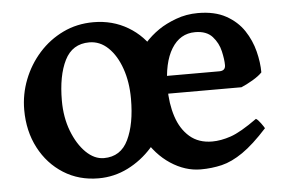

<svg xmlns="http://www.w3.org/2000/svg" viewBox="-41 -525 888 595"><g transform="rotate(-5 403.0 -227.5)"><path d="M773.9 -268.6Q764.6 -258.3 744.4 -246.3Q724.1 -234.4 708.5 -228H429.2L430.2 -283.2H644.5Q663.6 -283.2 663.6 -300.8Q663.6 -318.4 657.7 -344.2Q651.9 -370.1 633.8 -390.4Q615.7 -410.6 580.1 -410.6Q533.2 -410.6 506.6 -367.4Q480 -324.2 480 -246.6Q480 -196.8 493.2 -156.5Q506.3 -116.2 533.9 -92.3Q561.5 -68.4 604 -68.4Q630.9 -68.4 661.9 -78.9Q692.9 -89.4 744.6 -126.5Q751 -123 759.5 -111.1Q768.1 -99.1 770 -95.2Q727.1 -47.9 692.6 -24.2Q658.2 -0.5 626.7 7.1Q595.2 14.6 561 14.6Q512.7 14.6 467.5 -15.1Q422.4 -44.9 393.3 -97.7Q364.3 -150.4 364.3 -219.2Q364.3 -285.2 392.3 -340.1Q420.4 -395 471.2 -429.7Q493.2 -444.8 525.4 -456.8Q557.6 -468.8 593.8 -468.8Q646 -468.8 680.9 -449.5Q715.8 -430.2 736.1 -399.7Q756.3 -369.1 765.1 -334.2Q773.9 -299.3 773.9 -268.6ZM480 -245.6Q480 -194.8 461.4 -148.2Q442.9 -101.6 410.2 -64.9Q377.4 -28.3 334.5 -6.8Q291.5 14.6 243.2 14.6Q182.1 14.6 134.3 -15.6Q86.4 -45.9 59.1 -98.1Q31.7 -150.4 31.7 -216.8Q31.7 -265.1 49.3 -310.3Q66.9 -355.5 98.9 -391.4Q130.9 -427.2 174.1 -448Q217.3 -468.8 268.6 -468.8Q328.1 -468.8 376 -440.4Q423.8 -412.1 451.9 -361.8Q480 -311.5 480 -245.6ZM364.3 -222.2Q364.3 -274.4 349.6 -316.4Q335 -358.4 309.3 -383.1Q283.7 -407.7 250.5 -407.7Q197.8 -407.7 174.1 -360.1Q150.4 -312.5 150.4 -234.9Q150.4 -183.1 166.7 -140.4Q183.1 -97.7 209.2 -72Q235.4 -46.4 265.1 -46.4Q317.4 -46.4 340.8 -95.2Q364.3 -144 364.3 -222.2Z"/></g></svg>

Font: Gentium Plus
Style: Bold
Weight: 700
Designer: Victor Gaultney, Annie Olsen, Iska Routamaa, Becca Hirsbrunner
Foundry: SIL International
Version: Version 6.101